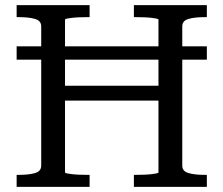

<svg xmlns="http://www.w3.org/2000/svg" viewBox="-20 -730 873 750"><path d="M45 0V-47H56Q93 -47 117 -54Q141 -61 141 -83V-497H45V-549H141V-627Q141 -649 117 -656Q93 -663 56 -663H45V-710H330V-663H321Q307 -663 291.5 -662.5Q276 -662 263 -660.5Q250 -659 242 -657.5Q234 -656 234 -653V-549H599V-653Q599 -656 591 -657.5Q583 -659 570 -660.5Q557 -662 541.5 -662.5Q526 -663 512 -663H503V-710H788V-663H777Q740 -663 716 -656Q692 -649 692 -627V-549H788V-497H692V-83Q692 -61 716 -54Q740 -47 777 -47H788V0H503V-47H512Q526 -47 541.5 -47.5Q557 -48 570 -49.5Q583 -51 591 -52.5Q599 -54 599 -57V-337H234V-57Q234 -54 242 -52.5Q250 -51 263 -49.5Q276 -48 291.5 -47.5Q307 -47 321 -47H330V0ZM234 -497V-395H599V-497Z"/></svg>

Font: Roboto Serif 20pt
Style: Regular
Weight: 400
Designer: Greg Gazdowicz
Foundry: Commercial Type
Version: Version 1.008